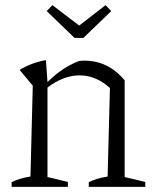

<svg xmlns="http://www.w3.org/2000/svg" viewBox="-20 -724 597 744"><path d="M25 0V-18Q39 -25 56 -30.5Q73 -36 98 -40L107 -392L56 -453Q104 -482 158 -491L164 -406Q192 -434 222.5 -454.5Q253 -475 287 -488Q296 -489 307 -489Q352 -489 391 -470.5Q430 -452 463 -413V-38L543 -19V0H324V-18Q338 -25 355 -30.5Q372 -36 397 -40L406 -383Q352 -432 288 -432Q227 -432 164 -385V-38L243 -19V0ZM269 -577 161 -681 183 -704 287 -625 389 -704 411 -681 303 -577Z"/></svg>

Font: Piazzolla Light
Style: Regular
Weight: 300
Designer: Juan Pablo del Peral
Foundry: Huerta Tipografica
Version: Version 1.330